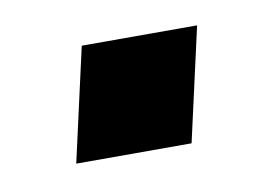

<svg xmlns="http://www.w3.org/2000/svg" viewBox="-32 -398 267 200"><g transform="rotate(-10 101.5 -298.0)"><path d="M36 -238 63 -358H185L158 -238Z"/></g></svg>

Font: Saira UltraCondensed ExtraBold
Style: Italic
Weight: 800
Width: 1
Italic angle: -12°
Designer: Hector Gatti with collaboration of the Omnibus-Type team
Foundry: Omnibus-Type
Version: Version 1.101